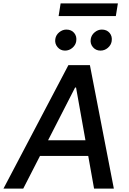

<svg xmlns="http://www.w3.org/2000/svg" viewBox="-41 -1111 761 1131"><path d="M95.9 0H-20.6L361.9 -727.3H488.6L629.6 0H513.1L478.7 -192.5H194.6ZM242.2 -284.8H462.4L407 -595.2H401.3ZM653.4 -1090.9 641.3 -1016.3H304.3L316.1 -1090.9ZM550.8 -812.9Q523.4 -812.9 506.2 -833.3Q489 -853.7 493.6 -881.4Q497.5 -904.8 516.7 -920.8Q535.9 -936.8 558.9 -936.8Q588.1 -936.8 604.8 -916.9Q621.4 -897 616.8 -867.9Q613.3 -845.5 594.3 -829.2Q575.3 -812.9 550.8 -812.9ZM342 -812.9Q315 -812.9 297.8 -833.6Q280.5 -854.4 284.8 -881.4Q288.4 -904.8 307.7 -920.8Q327.1 -936.8 350.1 -936.8Q379.3 -936.8 396 -916.9Q412.6 -897 408 -867.9Q404.5 -845.5 385.5 -829.2Q366.5 -812.9 342 -812.9Z"/></svg>

Font: Karasuma Gothic
Style: Medium Italic
Weight: 500
Italic angle: 9.39998°
Designer: Rasmus Andersson / Ryoko Nishizuka
Foundry: Genbu
Version: Version 1.00